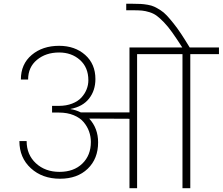

<svg xmlns="http://www.w3.org/2000/svg" viewBox="-20 -990 1172 1010"><path d="M701.2 0H661.1V-365.2L449.2 -366.2Q496.1 -315.4 496.1 -241.2Q496.1 -154.8 441.4 -102.3Q386.7 -49.8 295.9 -49.8Q202.6 -49.8 142.3 -105Q82 -160.2 82 -248H120.1Q120.1 -176.3 168.9 -131.1Q217.8 -85.9 293 -85.9Q368.2 -85.9 413.1 -129.4Q458 -172.9 458 -243.2Q458 -271.5 448.7 -297.9Q439.5 -324.2 420.4 -347.2Q401.4 -370.1 367.7 -384Q334 -397.9 290 -397.9H253.9V-433.1H290Q328.6 -433.1 359.4 -445.1Q390.1 -457 408.2 -476.8Q426.3 -496.6 435.5 -519.8Q444.8 -543 444.8 -567.9Q444.8 -635.3 400.6 -674.6Q356.4 -713.9 291 -713.9Q221.2 -713.9 174.6 -675.3Q127.9 -636.7 127.9 -571.8H89.8Q89.8 -652.8 146.7 -700.9Q203.6 -749 291 -749Q374 -749 428 -701.2Q481.9 -653.3 481.9 -574.2Q481.9 -514.2 448.7 -471.7Q415.5 -429.2 351.1 -417V-416Q377.4 -412.1 404.8 -398.9H661.1V-740.2H939Q909.2 -786.6 886.5 -818.6Q863.8 -850.6 842.3 -872.8Q820.8 -895 804.2 -907.2Q787.6 -919.4 766.1 -926Q744.6 -932.6 726.8 -934.3Q709 -936 680.2 -936H644V-970.2H679.2Q704.6 -970.2 720.9 -969.2Q737.3 -968.3 757.3 -964.8Q777.3 -961.4 791.5 -954.8Q805.7 -948.2 823.7 -936.8Q841.8 -925.3 857.2 -908.7Q872.6 -892.1 892.1 -867.9Q911.6 -843.8 932.4 -812.5Q953.1 -781.2 978 -740.2H1131.8V-705.1H981V0H939.9V-705.1H701.2Z"/></svg>

Font: SVN-Poppins ExtraLight
Style: Regular
Weight: 200
Designer: Ninad Kale (Devanagari), Jonny Pinhorn (Latin)
Foundry: Indian Type Foundry
Version: Version 3.002 2017